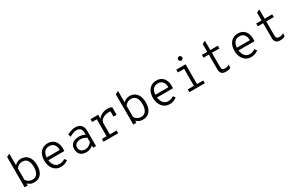

<svg xmlns="http://www.w3.org/2000/svg" viewBox="202 -2240 5756 3770"><g transform="rotate(-30 3080.0 -355.0)"><path d="M329 12Q270 12 237.5 -6.5Q205 -25 180 -46V0H110V-687L180 -722V-461Q205 -488 242.8 -505.5Q280.5 -523 323 -523Q389 -523 438 -491.2Q487 -459.5 514 -399.8Q541 -340 541 -256Q541 -126.5 484.5 -57.2Q428 12 329 12ZM318 -51Q394 -51 431 -106.2Q468 -161.5 468 -256Q468 -354.5 430.5 -407.2Q393 -460 318 -460Q283 -460 255.2 -447.2Q227.5 -434.5 208.5 -416.5Q189.5 -398.5 180 -382V-131Q201 -95 237.8 -73Q274.5 -51 318 -51Z M934 12Q861.5 12 810.2 -25Q759 -62 732 -123Q705 -184 705 -256Q705 -341 733.5 -400.8Q762 -460.5 813.5 -491.8Q865 -523 934 -523Q990.5 -523 1038 -497Q1085.5 -471 1114.2 -416.5Q1143 -362 1143 -276Q1143 -268 1142.8 -255.8Q1142.5 -243.5 1141 -227H761V-290H1072Q1072 -358.5 1049.5 -395.2Q1027 -432 994.8 -446Q962.5 -460 934 -460Q854 -460 815.5 -409Q777 -358 777 -273Q777 -170.5 819.5 -111.8Q862 -53 937 -53Q966.5 -53 997.5 -62.2Q1028.5 -71.5 1059 -93L1097 -46Q1065.5 -21.5 1023 -4.8Q980.5 12 934 12Z M1508 12Q1454.5 12 1414 -7.2Q1373.5 -26.5 1350.8 -65Q1328 -103.5 1328 -161Q1328 -220 1355.2 -257.2Q1382.5 -294.5 1426.2 -312.2Q1470 -330 1520 -330Q1557 -330 1591.8 -322.2Q1626.5 -314.5 1664 -294V-337Q1664 -388.5 1648 -415.5Q1632 -442.5 1606.2 -452.2Q1580.5 -462 1552 -462Q1511.5 -462 1466.2 -444.2Q1421 -426.5 1390 -407L1370 -467Q1402.5 -486.5 1453 -504.8Q1503.5 -523 1559 -523Q1586.5 -523 1616 -515.5Q1645.5 -508 1671.2 -488.8Q1697 -469.5 1713 -435Q1729 -400.5 1729 -346V0H1664V-50Q1633.5 -22.5 1593.8 -5.2Q1554 12 1508 12ZM1515 -49Q1566 -49 1603.5 -74.2Q1641 -99.5 1664 -128V-227Q1639.5 -243.5 1602 -256.2Q1564.5 -269 1527 -269Q1473 -269 1433 -242.8Q1393 -216.5 1393 -161Q1393 -111 1424.8 -80Q1456.5 -49 1515 -49Z M1899 0V-63H2005V-448H1899V-511H2074V-396L2068 -410Q2086 -445.5 2121 -470.8Q2156 -496 2197.8 -509.5Q2239.5 -523 2278 -523Q2317 -523 2344 -516.5Q2371 -510 2386 -500V-329H2315V-479L2332 -444Q2320 -448 2305.5 -449.5Q2291 -451 2273 -451Q2226.5 -451 2181.5 -434.8Q2136.5 -418.5 2107.2 -386.5Q2078 -354.5 2078 -307V-63H2231V0Z M2793 12Q2734 12 2701.5 -6.5Q2669 -25 2644 -46V0H2574V-687L2644 -722V-461Q2669 -488 2706.8 -505.5Q2744.5 -523 2787 -523Q2853 -523 2902 -491.2Q2951 -459.5 2978 -399.8Q3005 -340 3005 -256Q3005 -126.5 2948.5 -57.2Q2892 12 2793 12ZM2782 -51Q2858 -51 2895 -106.2Q2932 -161.5 2932 -256Q2932 -354.5 2894.5 -407.2Q2857 -460 2782 -460Q2747 -460 2719.2 -447.2Q2691.5 -434.5 2672.5 -416.5Q2653.5 -398.5 2644 -382V-131Q2665 -95 2701.8 -73Q2738.5 -51 2782 -51Z M3398 12Q3325.5 12 3274.2 -25Q3223 -62 3196 -123Q3169 -184 3169 -256Q3169 -341 3197.5 -400.8Q3226 -460.5 3277.5 -491.8Q3329 -523 3398 -523Q3454.5 -523 3502 -497Q3549.5 -471 3578.2 -416.5Q3607 -362 3607 -276Q3607 -268 3606.8 -255.8Q3606.5 -243.5 3605 -227H3225V-290H3536Q3536 -358.5 3513.5 -395.2Q3491 -432 3458.8 -446Q3426.5 -460 3398 -460Q3318 -460 3279.5 -409Q3241 -358 3241 -273Q3241 -170.5 3283.5 -111.8Q3326 -53 3401 -53Q3430.5 -53 3461.5 -62.2Q3492.5 -71.5 3523 -93L3561 -46Q3529.5 -21.5 3487 -4.8Q3444.5 12 3398 12Z M3985 -20V-511H4055V-20ZM3844 0V-63H4196V0ZM3844 -448V-511H4020V-448ZM4020 -616Q4000.5 -616 3987.2 -629.2Q3974 -642.5 3974 -662Q3974 -682.5 3987.2 -696.2Q4000.5 -710 4020 -710Q4040.5 -710 4053.2 -696.2Q4066 -682.5 4066 -662Q4066 -642.5 4053.2 -629.2Q4040.5 -616 4020 -616Z M4666 12Q4601 12 4573 -22Q4545 -56 4545 -110V-448H4424V-511H4545V-687L4615 -722V-511H4786V-448H4615V-140Q4615 -115.5 4619.8 -96Q4624.5 -76.5 4640.5 -65.2Q4656.5 -54 4690 -54Q4730 -54 4751.5 -64.2Q4773 -74.5 4787 -84L4779 -11Q4759.5 -0.5 4735 5.8Q4710.5 12 4666 12Z M5246 12Q5173.5 12 5122.2 -25Q5071 -62 5044 -123Q5017 -184 5017 -256Q5017 -341 5045.5 -400.8Q5074 -460.5 5125.5 -491.8Q5177 -523 5246 -523Q5302.5 -523 5350 -497Q5397.5 -471 5426.2 -416.5Q5455 -362 5455 -276Q5455 -268 5454.8 -255.8Q5454.5 -243.5 5453 -227H5073V-290H5384Q5384 -358.5 5361.5 -395.2Q5339 -432 5306.8 -446Q5274.5 -460 5246 -460Q5166 -460 5127.5 -409Q5089 -358 5089 -273Q5089 -170.5 5131.5 -111.8Q5174 -53 5249 -53Q5278.5 -53 5309.5 -62.2Q5340.5 -71.5 5371 -93L5409 -46Q5377.5 -21.5 5335 -4.8Q5292.5 12 5246 12Z M5898 12Q5833 12 5805 -22Q5777 -56 5777 -110V-448H5656V-511H5777V-687L5847 -722V-511H6018V-448H5847V-140Q5847 -115.5 5851.8 -96Q5856.5 -76.5 5872.5 -65.2Q5888.5 -54 5922 -54Q5962 -54 5983.5 -64.2Q6005 -74.5 6019 -84L6011 -11Q5991.5 -0.5 5967 5.8Q5942.5 12 5898 12Z"/></g></svg>

Font: Overpass Mono Light
Style: Regular
Weight: 300
Monospace: yes
Designer: Delve Withrington, Dave Bailey
Foundry: Delve Fonts LLC
Version: Version 4.000